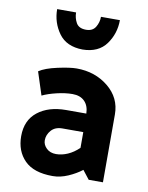

<svg xmlns="http://www.w3.org/2000/svg" viewBox="-86 -815 687 889"><g transform="rotate(10 258.0 -370.5)"><path d="M405 -753Q405 -690 369 -640Q333 -590 258 -589Q182 -590 146 -640Q110 -690 110 -753H199Q199 -727 211.5 -704.5Q224 -682 258 -682Q289 -682 302.5 -704.5Q316 -727 316 -753ZM159 -145Q159 -124 176 -107.5Q193 -91 221 -91Q248 -91 275.5 -103Q303 -115 328 -139V-213H230Q196 -213 177.5 -192Q159 -171 159 -145ZM223 12Q134 12 91 -31.5Q48 -75 48 -145Q48 -220 99 -260Q150 -300 232 -300H327Q326 -337 305.5 -357.5Q285 -378 249 -378Q215 -378 175 -368.5Q135 -359 108 -346L73 -454Q101 -473 158.5 -485.5Q216 -498 247 -498Q334 -498 396 -447.5Q458 -397 458 -319V0H391L359 -41Q332 -20 295.5 -4Q259 12 223 12Z"/></g></svg>

Font: Palanquin Dark
Style: Regular
Weight: 400
Designer: Pria Ravichandran
Version: Version 1.000